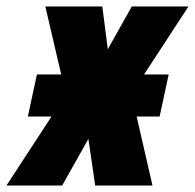

<svg xmlns="http://www.w3.org/2000/svg" viewBox="-73 -573 602 593"><path d="M-53 0H119L200 -144L221 0H398L349 -213H420L448 -343H372L509 -553H334L260 -421L243 -553H67L116 -343H41L13 -213H86Z"/></svg>

Font: Noto Sans ExtraCondensed Black
Style: Italic
Weight: 900
Width: 2
Italic angle: -12°
Designer: Monotype Design Team
Foundry: Monotype Imaging Inc.
Version: Version 2.013